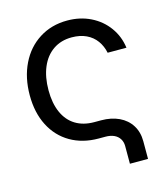

<svg xmlns="http://www.w3.org/2000/svg" viewBox="-102 -608 727 829"><g transform="rotate(-15 261.5 -193.5)"><path d="M376.5 61Q376.5 42.5 367.7 28.6Q358.9 14.6 342.8 7.3Q326.7 0 304.7 0H274.4Q203.1 0 148.9 -31.5Q94.7 -63 64.9 -121.1Q35.2 -179.2 35.2 -256.8Q35.2 -335.4 65.2 -397Q95.2 -458.5 149.7 -492.9Q204.1 -527.3 274.4 -527.3Q332 -527.3 378.9 -504.2Q425.8 -481 455.3 -440.2Q484.9 -399.4 491.7 -347.7H407.7Q401.4 -378.4 384.3 -402.1Q367.2 -425.8 339.4 -439Q311.5 -452.1 274.4 -452.1Q226.6 -452.1 191.4 -428Q156.2 -403.8 137.7 -359.9Q119.1 -315.9 119.1 -256.8Q119.1 -198.7 137.5 -157.5Q155.8 -116.2 190.7 -94.7Q225.6 -73.2 274.4 -73.2H304.7Q350.1 -73.2 384.8 -56.9Q419.4 -40.5 438.5 -10Q457.5 20.5 457.5 61V140.1H376.5Z"/></g></svg>

Font: Intratopia Thin
Style: Regular
Weight: 100
Designer: Rasmus Andersson
Foundry: rsms
Version: Version 3.000;Glyphs 3.2.3 (3260)